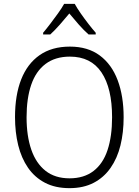

<svg xmlns="http://www.w3.org/2000/svg" viewBox="-20 -967 721 997"><path d="M622 -358Q622 -279 605.5 -212Q589 -145 554 -95Q519 -45 466 -17.5Q413 10 341 10Q267 10 213.5 -18Q160 -46 125.5 -96Q91 -146 74.5 -213Q58 -280 58 -359Q58 -473 90 -554.5Q122 -636 185.5 -680.5Q249 -725 343 -725Q436 -725 498 -679Q560 -633 591 -550.5Q622 -468 622 -358ZM118 -358Q118 -261 142.5 -190Q167 -119 216.5 -80Q266 -41 341 -41Q416 -41 465.5 -79Q515 -117 538.5 -188Q562 -259 562 -358Q562 -509 507 -591Q452 -673 343 -673Q267 -673 216.5 -635Q166 -597 142 -526.5Q118 -456 118 -358ZM368 -947Q380 -925 399.5 -897Q419 -869 440 -842Q461 -815 477 -797V-788H440Q415 -810 389 -839.5Q363 -869 340 -897Q317 -869 291 -839.5Q265 -810 241 -788H204V-797Q221 -817 241.5 -844Q262 -871 281.5 -898Q301 -925 313 -947Z"/></svg>

Font: Noto Sans Hebrew SemiCondensed Light
Style: Regular
Weight: 300
Width: 4
Designer: Monotype Design Team
Foundry: Monotype Imaging Inc.
Version: Version 2.003